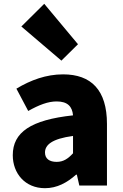

<svg xmlns="http://www.w3.org/2000/svg" viewBox="-20 -973 646 1007"><path d="M216 14C279 14 332 -15 379 -57H383L396 0H541V-323C541 -501 458 -583 311 -583C222 -583 141 -553 66 -508L128 -391C185 -423 232 -441 277 -441C335 -441 359 -414 363 -368C141 -344 47 -279 47 -159C47 -64 111 14 216 14ZM277 -124C240 -124 216 -140 216 -173C216 -213 252 -245 363 -260V-169C337 -141 313 -124 277 -124ZM302 -655 389 -741 212 -953 92 -834Z"/></svg>

Font: Noto Sans Korean Black
Style: Bold
Weight: 900
Designer: Ryoko NISHIZUKA (kana & ideographs); Paul D. Hunt (Latin, Greek & Cyrillic); Wenlong ZHANG (bopomofo); Sandoll Communica
Foundry: Adobe Systems Incorporated
Version: Version 1.000;PS 1;hotconv 1.0.78;makeotf.lib2.5.61930